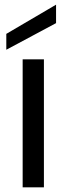

<svg xmlns="http://www.w3.org/2000/svg" viewBox="-20 -802 286 822"><path d="M168 -548V0H77V-548ZM220 -703 7 -589V-657L220 -782Z"/></svg>

Font: MSTAGE
Style: Regular
Weight: 400
Designer: Ninad Kale (Devanagari), Jonny Pinhorn (Latin)
Foundry: Indian Type Foundry
Version: 4.004